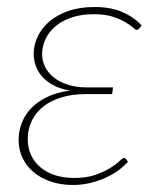

<svg xmlns="http://www.w3.org/2000/svg" viewBox="-20 -521 455 547"><path d="M344.5 -60.5Q334 -48 317.8 -36Q301.5 -24 281.2 -14.8Q261 -5.5 237.2 0.2Q213.5 6 187.5 6Q153 6 124.5 -3.8Q96 -13.5 75.8 -30.5Q55.5 -47.5 44.2 -71Q33 -94.5 33 -122Q33 -147.5 42 -170.8Q51 -194 69 -212.8Q87 -231.5 114.5 -244.8Q142 -258 179 -263Q150 -268 130.2 -279.2Q110.5 -290.5 98.5 -304.8Q86.5 -319 81.2 -335.5Q76 -352 76 -367.5Q76 -392 87 -416Q98 -440 119.8 -459Q141.5 -478 174 -489.5Q206.5 -501 249.5 -501Q296 -501 329 -486.5Q362 -472 383.5 -448.5L377 -440Q373.5 -436 369.5 -436Q366 -436 358.2 -443Q350.5 -450 336.5 -458.2Q322.5 -466.5 301 -473.5Q279.5 -480.5 248 -480.5Q210.5 -480.5 182.8 -470.8Q155 -461 136.8 -445Q118.5 -429 109.2 -408.5Q100 -388 100 -367Q100 -347 108.8 -329.8Q117.5 -312.5 134 -299.8Q150.5 -287 174 -279.5Q197.5 -272 227.5 -272H302L299.5 -253H225Q185.5 -253 154.8 -243.5Q124 -234 102.8 -217Q81.5 -200 70.2 -176.2Q59 -152.5 59 -124.5Q59 -100 68.2 -79.8Q77.5 -59.5 94.8 -44.8Q112 -30 136.5 -22Q161 -14 191 -14Q227 -14 252.2 -23Q277.5 -32 294.2 -42.5Q311 -53 320.2 -62Q329.5 -71 333.5 -71Q336.5 -71 339 -67.5Z"/></svg>

Font: Lato ExtraLight
Style: Italic
Weight: 275
Italic angle: -7°
Designer: Lukasz Dziedzic with Adam Twardoch and Botio Nikoltchev
Foundry: tyPoland Lukasz Dziedzic
Version: Version 2.015; 2015-08-06; http://www.latofonts.com/